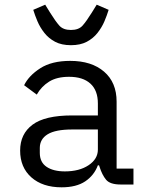

<svg xmlns="http://www.w3.org/2000/svg" viewBox="-20 -788 640 820"><path d="M495 0Q450 0 433 -20.5Q416 -41 405 -76L403 -82H398Q382 -39 344 -13.5Q306 12 243 12Q162 12 114 -30.5Q66 -73 66 -145Q66 -216 119 -255.5Q172 -295 288 -295H398V-346Q398 -402 366 -431Q334 -460 275 -460Q223 -460 190 -439.5Q157 -419 137 -384L83 -424Q103 -465 152 -496.5Q201 -528 280 -528Q371 -528 424.5 -482Q478 -436 478 -354V-68H550V0ZM257 -56Q319 -56 358.5 -82.5Q398 -109 398 -149V-235H288Q217 -235 183.5 -214.5Q150 -194 150 -156V-135Q150 -95 179 -75.5Q208 -56 257 -56ZM283 -595Q243 -595 215.5 -609.5Q188 -624 169.5 -647.5Q151 -671 140 -697Q129 -723 122 -746L173 -768L194 -734Q217 -697 233.5 -678.5Q250 -660 283 -660Q316 -660 332.5 -678.5Q349 -697 372 -734L393 -768L444 -746Q437 -723 426 -697Q415 -671 396.5 -647.5Q378 -624 350.5 -609.5Q323 -595 283 -595Z"/></svg>

Font: Lilex Nerd Font
Style: Regular
Weight: 400
Designer: Mike Abbink, Paul van der Laan, Pieter van Rosmalen, Mikhael Khrustik
Foundry: Mikhael Khrustik
Version: Version 2.400; ttfautohint (v1.8.4.7-5d5b);Nerd Fonts 3.3.0